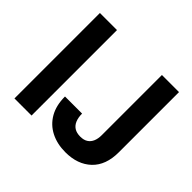

<svg xmlns="http://www.w3.org/2000/svg" viewBox="-166 -900 1112 1112"><g transform="rotate(45 390.0 -344.0)"><path d="M66 0V-700H206V0ZM495 12Q427 12 375 -14.5Q323 -41 294 -91.5Q265 -142 265 -215H405Q405 -183 414.5 -160Q424 -137 443 -125Q462 -113 492 -113Q520 -113 538 -124.5Q556 -136 565 -157Q574 -178 574 -207V-700H714V-207Q714 -101 654.5 -44.5Q595 12 495 12Z"/></g></svg>

Font: DM Sans 24pt ExtraBold
Style: Regular
Weight: 800
Designer: Colophon Foundry, Jonny Pinhorn
Foundry: Colophon Foundry
Version: Version 4.004;gftools[0.9.30]